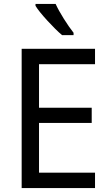

<svg xmlns="http://www.w3.org/2000/svg" viewBox="-20 -964 563 984"><path d="M91 0V-714H467V-635H180V-412H450V-334H180V-79H467V0ZM357 -796V-784H298Q266 -811 222.5 -858.5Q179 -906 162 -934V-944H265Q280 -911 307 -868Q334 -825 357 -796Z"/></svg>

Font: Noto Sans Display
Style: Regular
Weight: 400
Designer: Monotype Design team
Foundry: Monotype Imaging Inc.
Version: Version 1.000